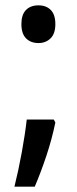

<svg xmlns="http://www.w3.org/2000/svg" viewBox="-20 -566 288 718"><path d="M60 -476Q60 -511 77 -528.5Q94 -546 124 -546Q153 -546 170 -528.5Q187 -511 187 -476Q187 -440 169 -422.5Q151 -405 124 -405Q95 -405 77.5 -422.5Q60 -440 60 -476ZM187 -108Q174 -45 153.5 16.5Q133 78 110 132H34Q49 72 61.5 3.5Q74 -65 80 -119H181Z"/></svg>

Font: Noto Sans Myanmar Condensed Medium
Style: Regular
Weight: 500
Width: 3
Designer: Monotype Design Team
Foundry: Monotype Imaging Inc.
Version: Version 2.107; ttfautohint (v1.8.4.7-5d5b)